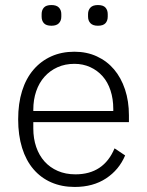

<svg xmlns="http://www.w3.org/2000/svg" viewBox="-20 -729 583 761"><path d="M276 12Q225 12 183.5 -6Q142 -24 112.5 -58.5Q83 -93 67.5 -143Q52 -193 52 -256Q52 -319 67.5 -368.5Q83 -418 112.5 -452.5Q142 -487 183 -505.5Q224 -524 275 -524Q324 -524 364 -505.5Q404 -487 432 -454Q460 -421 475.5 -374.5Q491 -328 491 -272V-245H112V-220Q112 -180 123.5 -146.5Q135 -113 156.5 -89Q178 -65 209 -51.5Q240 -38 279 -38Q391 -38 434 -141L476 -113Q452 -56 400.5 -22Q349 12 276 12ZM275 -476Q238 -476 208 -462.5Q178 -449 156.5 -425Q135 -401 123.5 -367.5Q112 -334 112 -294V-289H429V-297Q429 -337 418 -370.5Q407 -404 386.5 -427Q366 -450 337.5 -463Q309 -476 275 -476ZM184 -627Q163 -627 154 -637Q145 -647 145 -663V-673Q145 -689 154 -699Q163 -709 184 -709Q204 -709 213.5 -699Q223 -689 223 -673V-663Q223 -647 213.5 -637Q204 -627 184 -627ZM368 -627Q348 -627 338.5 -637Q329 -647 329 -663V-673Q329 -689 338.5 -699Q348 -709 368 -709Q389 -709 398 -699Q407 -689 407 -673V-663Q407 -647 398 -637Q389 -627 368 -627Z"/></svg>

Font: IBM Plex Sans Hebrew Light
Style: Regular
Weight: 300
Designer: Mike Abbink, Paul van der Laan, Pieter van Rosmalen, Yanek Iontef
Foundry: Bold Monday
Version: Version 1.2